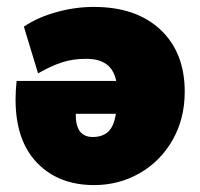

<svg xmlns="http://www.w3.org/2000/svg" viewBox="-20 -526 577 555"><path d="M514 -261Q514 -183 479 -121.5Q444 -60 384 -25.5Q324 9 252 9Q149 9 87 -55.5Q25 -120 25 -238Q25 -264 28 -292H316Q309 -325 287.5 -340.5Q266 -356 229 -356Q190 -356 158.5 -345.5Q127 -335 90 -314L49 -449Q87 -475 141.5 -490.5Q196 -506 251 -506Q374 -506 444 -440Q514 -374 514 -261ZM315 -197H199Q198 -130 248 -130Q276 -130 292.5 -145Q309 -160 315 -197Z"/></svg>

Font: Nunito Sans Heavy Heavy
Style: Italic
Weight: 400
Italic angle: -4.541°
Designer: Vernon Adams
Foundry: Vernon Adams
Version: Version 2.002